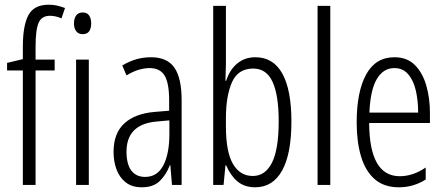

<svg xmlns="http://www.w3.org/2000/svg" viewBox="-20 -785 1888 815"><path d="M212 -486H131V0H77V-486H10V-518L77 -534V-588Q77 -676 100.5 -720.5Q124 -765 187 -765Q207 -765 223.5 -761Q240 -757 256 -751L241 -707Q216 -718 192 -718Q157 -718 144 -688.5Q131 -659 131 -586V-532H212Z M331 -732Q350 -732 358.5 -719Q367 -706 367 -686Q367 -640 331 -640Q313 -640 303.5 -652.5Q294 -665 294 -686Q294 -706 303 -719Q312 -732 331 -732ZM357 -532V0H303V-532Z M621 -542Q690 -542 720.5 -497.5Q751 -453 751 -360V0H710L703 -84H701Q686 -44 658.5 -17Q631 10 582 10Q540 10 513.5 -11Q487 -32 474.5 -66Q462 -100 462 -140Q462 -219 507.5 -261Q553 -303 637 -310L698 -315V-358Q698 -433 678.5 -464.5Q659 -496 615 -496Q594 -496 569.5 -489Q545 -482 517 -465L499 -507Q556 -542 621 -542ZM643 -269Q517 -257 517 -141Q517 -88 537.5 -61Q558 -34 596 -34Q648 -34 673.5 -83.5Q699 -133 699 -216V-274Z M939 -512Q939 -496 938 -478Q937 -460 937 -442H940Q955 -489 987 -515.5Q1019 -542 1064 -542Q1140 -542 1178.5 -472.5Q1217 -403 1217 -269Q1217 -132 1177.5 -61Q1138 10 1063 10Q1018 10 988.5 -14.5Q959 -39 940 -83H937L929 0H885V-760H939ZM1055 -494Q990 -494 964.5 -435.5Q939 -377 939 -285V-248Q939 -140 969 -89Q999 -38 1053 -38Q1106 -38 1134.5 -94.5Q1163 -151 1163 -270Q1163 -381 1137 -437.5Q1111 -494 1055 -494Z M1382 0H1328V-760H1382Z M1654 -542Q1708 -542 1741 -509Q1774 -476 1789.5 -422Q1805 -368 1805 -305V-263H1547Q1548 -37 1677 -37Q1733 -37 1787 -74V-23Q1762 -7 1733.5 1.5Q1705 10 1673 10Q1610 10 1570.5 -24.5Q1531 -59 1512.5 -121Q1494 -183 1494 -265Q1494 -395 1534 -468.5Q1574 -542 1654 -542ZM1654 -496Q1607 -496 1579.5 -449.5Q1552 -403 1548 -307H1755Q1755 -358 1745 -401Q1735 -444 1712.5 -470Q1690 -496 1654 -496Z"/></svg>

Font: Noto Sans Lao UI ExtCond Light
Style: Regular
Weight: 300
Width: 2
Designer: Monotype Design Team
Foundry: Monotype Imaging Inc.
Version: Version 2.000; ttfautohint (v1.8.4.7-5d5b)